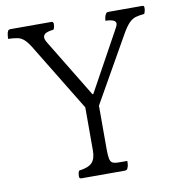

<svg xmlns="http://www.w3.org/2000/svg" viewBox="-79 -847 778 838"><g transform="rotate(-10 310.0 -427.5)"><path d="M215 -80Q205 -80 205 -90Q205 -94 206 -101.5Q207 -109 211 -115Q252 -120 268.5 -137Q285 -154 285 -191V-382L110 -669Q92 -700 78 -713.5Q64 -727 48 -730.5Q32 -734 5 -735Q5 -740 6 -748Q7 -756 8 -761Q11 -772 15.5 -773.5Q20 -775 21 -775H203Q213 -775 213 -765Q213 -761 212 -753.5Q211 -746 207 -740Q186 -738 173.5 -732Q161 -726 161 -713Q161 -703 172 -686L324 -436Q328 -429 331 -436L468 -685Q474 -696 478.5 -704.5Q483 -713 483 -719Q483 -738 437 -739Q437 -744 438.5 -751Q440 -758 443 -765Q447 -773 450.5 -774Q454 -775 458 -775H605Q610 -775 612.5 -773.5Q615 -772 615 -765Q615 -751 609 -739Q587 -737 571 -732.5Q555 -728 540.5 -713Q526 -698 508 -666L345 -379V-191Q345 -153 349.5 -138Q354 -123 373 -121Q380 -120 397.5 -120Q415 -120 425 -120Q425 -115 424.5 -107Q424 -99 422 -94Q419 -84 415 -82Q411 -80 409 -80Z"/></g></svg>

Font: Gowun Batang
Style: Regular
Weight: 400
Designer: Yanghee Ryu
Foundry: Yanghee Ryu
Version: Version 2.000